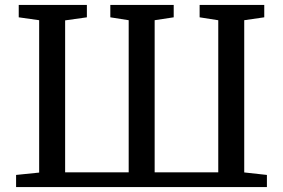

<svg xmlns="http://www.w3.org/2000/svg" viewBox="-20 -763 1154 783"><path d="M45.6 0V-49.6L139.7 -59.2V-680.6L56.4 -692.4V-743H334.3V-692.4L245.6 -679.9V-60.1H504.8V-680.6L429.9 -692.4V-743H688.4V-692.4L610.7 -680.6V-60.1H870.1V-680.5L794.1 -692.4V-743H1057.7V-692.4L976 -680.6V-59.8L1068.5 -49.6V0Z"/></svg>

Font: Merriweather Light
Style: Regular
Weight: 300
Designer: Eben Sorkin
Foundry: Eben Sorkin
Version: Version 2.100